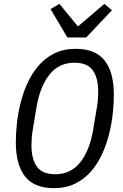

<svg xmlns="http://www.w3.org/2000/svg" viewBox="-20 -963 640 995"><path d="M260 12Q157 12 109.5 -49Q62 -110 62 -225Q62 -269 67.5 -322Q73 -375 86.5 -429Q100 -483 123 -533.5Q146 -584 180.5 -623.5Q215 -663 262 -686.5Q309 -710 372 -710Q475 -710 522.5 -649Q570 -588 570 -473Q570 -429 564.5 -376Q559 -323 545.5 -269Q532 -215 509 -164.5Q486 -114 451.5 -74.5Q417 -35 369.5 -11.5Q322 12 260 12ZM266 -60Q347 -60 396 -122Q445 -184 463 -292L482 -406Q486 -429 487.5 -450Q489 -471 489 -488Q489 -560 460.5 -599Q432 -638 366 -638Q285 -638 236 -576Q187 -514 169 -406L150 -292Q146 -269 144.5 -248Q143 -227 143 -210Q143 -138 171.5 -99Q200 -60 266 -60ZM329 -769 242 -916 288 -943 384 -826 521 -943 560 -910 427 -769Z"/></svg>

Font: IBM Plex Mono
Style: Italic
Weight: 400
Italic angle: -9°
Monospace: yes
Designer: Mike Abbink, Paul van der Laan, Pieter van Rosmalen
Foundry: Bold Monday
Version: Version 2.3